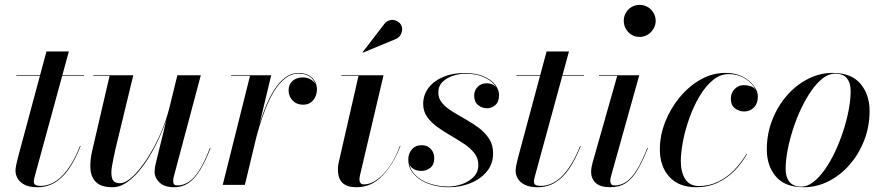

<svg xmlns="http://www.w3.org/2000/svg" viewBox="-20 -776 3704 806"><path d="M137.5 10Q104.5 10 84.2 0Q64 -10 54.5 -26Q45 -42 45 -59.5Q45 -68.5 48 -83.5Q51 -98.5 55 -113.5L175 -560H269L126.5 -38Q125 -33 123.5 -26.2Q122 -19.5 122 -12.5Q122 4.5 150 4.5Q173.5 4.5 196 -5.5Q218.5 -15.5 239.5 -36.2Q260.5 -57 279.8 -88.8Q299 -120.5 316 -163.5L318.5 -163Q296.5 -107 270.2 -68.5Q244 -30 211.2 -10Q178.5 10 137.5 10ZM48.5 -457.5V-460H332.5V-457.5Z M452.5 10Q406 10 384.2 -10.5Q362.5 -31 359.8 -65.2Q357 -99.5 366.5 -141L440 -457.5H371.5V-460H539.5L464.5 -149.5Q455.5 -110 450 -77.8Q444.5 -45.5 451 -26.2Q457.5 -7 484 -7Q507 -7 536.5 -34.5Q566 -62 596.2 -108Q626.5 -154 652 -211Q677.5 -268 692 -327H694.5Q685.5 -288.5 667.8 -243.2Q650 -198 626.5 -153.2Q603 -108.5 574.5 -71.5Q546 -34.5 515 -12.2Q484 10 452.5 10ZM711.5 10Q670 10 649.5 -10Q629 -30 629 -55Q629 -61.5 630.2 -71Q631.5 -80.5 633.5 -88.5L724.5 -460H823L709 -32.5Q708 -28 707.5 -23.5Q707 -19 707 -15Q707 2.5 724 2.5Q749.5 2.5 772.5 -12.5Q795.5 -27.5 817.2 -62.2Q839 -97 861.5 -155.5L864 -154.5Q842 -98 819.5 -61.5Q797 -25 771 -7.5Q745 10 711.5 10Z M915 0 1029.5 -457.5H950.5V-460H1118.5L1008 0ZM1045 -166.5Q1053.5 -203 1065.8 -244.2Q1078 -285.5 1094 -325.2Q1110 -365 1130.5 -397.8Q1151 -430.5 1176.5 -450Q1202 -469.5 1233.5 -469.5Q1269 -469.5 1289.8 -449.8Q1310.5 -430 1310.5 -401.5Q1310.5 -374.5 1295 -355.5Q1279.5 -336.5 1252 -336.5Q1225.5 -336.5 1208.5 -354Q1191.5 -371.5 1191.5 -397Q1191.5 -421 1207.8 -436Q1224 -451 1252 -451Q1275 -451 1292.2 -437.2Q1309.5 -423.5 1309.5 -401.5H1308Q1308 -428.5 1288.2 -447.8Q1268.5 -467 1233.5 -467Q1202.5 -467 1177.5 -447.2Q1152.5 -427.5 1132.2 -395.2Q1112 -363 1096.2 -323.5Q1080.5 -284 1068.2 -243Q1056 -202 1047.5 -166.5Z M1476 10Q1437.5 10 1418 -8Q1398.5 -26 1398.5 -65.5Q1398.5 -70 1399 -76.8Q1399.5 -83.5 1400.5 -88L1485 -457.5H1413V-460H1590L1491 -39.5Q1490 -35 1489.5 -30.2Q1489 -25.5 1489 -21.5Q1489 -13.5 1493.2 -7.8Q1497.5 -2 1507 -2Q1536 -2 1564.2 -22.8Q1592.5 -43.5 1617 -80Q1641.5 -116.5 1659 -164L1661 -163Q1632 -88 1586 -39Q1540 10 1476 10ZM1503.5 -555 1502 -556.5 1593 -675Q1601.5 -685.5 1611.8 -689.5Q1622 -693.5 1631.8 -692.2Q1641.5 -691 1649.8 -685.8Q1658 -680.5 1662.5 -673.5Q1669 -663.5 1668 -650.5Q1667 -637.5 1659.8 -627Q1652.5 -616.5 1640 -611.5Z M1865 10Q1820 10 1781 -3.8Q1742 -17.5 1718 -43.8Q1694 -70 1694 -107Q1694 -131 1709 -148.8Q1724 -166.5 1750.5 -166.5Q1773.5 -166.5 1788.2 -151Q1803 -135.5 1803 -111Q1803 -85 1786.8 -71.8Q1770.5 -58.5 1749 -58.5Q1734 -58.5 1721.8 -63.8Q1709.5 -69 1702.2 -79.8Q1695 -90.5 1695 -107H1697Q1697 -69.5 1720.5 -44.2Q1744 -19 1782 -6Q1820 7 1862 7Q1889.5 7 1918.5 -2.8Q1947.5 -12.5 1967.8 -32.8Q1988 -53 1988 -84Q1988 -112 1971.5 -133Q1955 -154 1928.5 -171.8Q1902 -189.5 1872.2 -206.8Q1842.5 -224 1816 -243Q1789.5 -262 1773 -285.2Q1756.5 -308.5 1756.5 -340Q1756.5 -377 1778.5 -406.5Q1800.5 -436 1839.8 -452.8Q1879 -469.5 1930.5 -469.5Q1978 -469.5 2010.2 -455.5Q2042.5 -441.5 2058.8 -420.2Q2075 -399 2075 -377.5Q2075 -348.5 2059.5 -335Q2044 -321.5 2024.5 -321.5Q2003.5 -321.5 1987 -335Q1970.5 -348.5 1970.5 -375Q1970.5 -396.5 1985.2 -411.5Q2000 -426.5 2023 -426.5Q2046 -426.5 2060 -412.8Q2074 -399 2074 -377.5H2072Q2072 -399 2055.8 -419.5Q2039.5 -440 2009 -453.2Q1978.5 -466.5 1934 -466.5Q1908.5 -466.5 1882 -458Q1855.5 -449.5 1837.8 -432.2Q1820 -415 1820 -387.5Q1820 -362 1836.5 -343Q1853 -324 1879.2 -307.8Q1905.5 -291.5 1935 -275Q1964.5 -258.5 1990.8 -238.8Q2017 -219 2033.5 -193.2Q2050 -167.5 2050 -132Q2050 -88 2023.8 -56.2Q1997.5 -24.5 1955.2 -7.2Q1913 10 1865 10Z M2237 10Q2204 10 2183.8 0Q2163.5 -10 2154 -26Q2144.5 -42 2144.5 -59.5Q2144.5 -68.5 2147.5 -83.5Q2150.5 -98.5 2154.5 -113.5L2274.5 -560H2368.5L2226 -38Q2224.5 -33 2223 -26.2Q2221.5 -19.5 2221.5 -12.5Q2221.5 4.5 2249.5 4.5Q2273 4.5 2295.5 -5.5Q2318 -15.5 2339 -36.2Q2360 -57 2379.2 -88.8Q2398.5 -120.5 2415.5 -163.5L2418 -163Q2396 -107 2369.8 -68.5Q2343.5 -30 2310.8 -10Q2278 10 2237 10ZM2148 -457.5V-460H2432V-457.5Z M2542 10Q2500.5 10 2481 -7.8Q2461.5 -25.5 2461.5 -55Q2461.5 -64 2463.2 -73.5Q2465 -83 2467 -91L2571 -457.5H2494.5V-460H2663.5L2544 -32.5Q2543 -28.5 2542.5 -24.2Q2542 -20 2542 -16.5Q2542 -9 2545.8 -3.2Q2549.5 2.5 2560 2.5Q2586 2.5 2608.5 -12.5Q2631 -27.5 2652.8 -62Q2674.5 -96.5 2697.5 -155.5L2699.5 -154.5Q2677.5 -98 2655.5 -61.5Q2633.5 -25 2606.8 -7.5Q2580 10 2542 10ZM2665 -621Q2646 -621 2631 -630.2Q2616 -639.5 2607.2 -655Q2598.5 -670.5 2598.5 -688.5Q2598.5 -707 2607.2 -722.2Q2616 -737.5 2631 -746.5Q2646 -755.5 2665 -755.5Q2683.5 -755.5 2698.8 -746.5Q2714 -737.5 2723.2 -722.2Q2732.5 -707 2732.5 -688.5Q2732.5 -670.5 2723.2 -655Q2714 -639.5 2698.8 -630.2Q2683.5 -621 2665 -621Z M2903 10Q2829.5 10 2789.8 -33.8Q2750 -77.5 2750 -149.5Q2750 -207 2772.2 -263.8Q2794.5 -320.5 2833 -367.2Q2871.5 -414 2921 -442Q2970.5 -470 3025.5 -470Q3068 -470 3098.2 -454Q3128.5 -438 3145 -415.2Q3161.5 -392.5 3161.5 -371Q3161.5 -342 3145 -325Q3128.5 -308 3104 -308Q3082.5 -308 3065.2 -321.2Q3048 -334.5 3048 -362.5Q3048 -386 3064 -402.2Q3080 -418.5 3102 -418.5Q3117.5 -418.5 3130.8 -414.2Q3144 -410 3152.2 -399.5Q3160.5 -389 3160.5 -371H3159Q3159 -392 3143.5 -413.8Q3128 -435.5 3100.8 -450.2Q3073.5 -465 3038.5 -465Q3003.5 -465 2972.8 -439.8Q2942 -414.5 2917.2 -373Q2892.5 -331.5 2874.8 -282.5Q2857 -233.5 2847.5 -185Q2838 -136.5 2838 -99Q2838 -53.5 2856.5 -24.2Q2875 5 2914 5Q2958 5 2995.8 -13.8Q3033.5 -32.5 3063.2 -63.5Q3093 -94.5 3114 -130.5L3116 -129.5Q3095.5 -92.5 3064.8 -60.8Q3034 -29 2993.5 -9.5Q2953 10 2903 10Z M3353.5 10Q3276 10 3237.5 -34.5Q3199 -79 3199 -149Q3199 -213.5 3221.5 -271.5Q3244 -329.5 3282.5 -374Q3321 -418.5 3371 -444.2Q3421 -470 3475.5 -470Q3553 -470 3591.8 -424.8Q3630.5 -379.5 3630.5 -310Q3630.5 -245.5 3608.2 -187.8Q3586 -130 3547.5 -85.5Q3509 -41 3459 -15.5Q3409 10 3353.5 10ZM3344 7.5Q3369.5 7.5 3394.5 -12Q3419.5 -31.5 3442.8 -64.5Q3466 -97.5 3485.5 -139Q3505 -180.5 3519.8 -225.8Q3534.5 -271 3542.8 -314.5Q3551 -358 3551 -394Q3551 -428 3535 -447.5Q3519 -467 3484.5 -467Q3459.5 -467 3434.2 -447.5Q3409 -428 3386 -395Q3363 -362 3343.2 -320.5Q3323.5 -279 3309 -233.8Q3294.5 -188.5 3286.2 -145.2Q3278 -102 3278 -65.5Q3278 -32.5 3294.2 -12.5Q3310.5 7.5 3344 7.5Z"/></svg>

Font: Bodoni Moda 72pt Medium
Style: Italic
Weight: 500
Italic angle: -13°
Designer: Owen Earl
Foundry: indestructible type
Version: Version 2.004